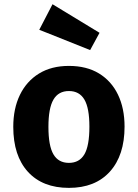

<svg xmlns="http://www.w3.org/2000/svg" viewBox="-20 -876 655 913"><path d="M307.7 -562.6Q391.8 -562.6 450.8 -526.7Q509.7 -490.8 541 -425.9Q572.3 -361 572.3 -273.8Q572.3 -137.4 502.6 -60Q432.8 17.4 307.7 17.4Q182.6 17.4 112.8 -59Q43.1 -135.4 43.1 -272.8Q43.1 -359.5 74.6 -424.6Q106.2 -489.7 165.4 -526.2Q224.6 -562.6 307.7 -562.6ZM307.7 -443.1Q257.9 -443.1 234.1 -402.3Q210.3 -361.5 210.3 -272.8Q210.3 -182.6 234.1 -142.1Q257.9 -101.5 307.7 -101.5Q357.4 -101.5 381.3 -142.1Q405.1 -182.6 405.1 -273.8Q405.1 -362.1 381.3 -402.6Q357.4 -443.1 307.7 -443.1ZM408.7 -637.9 166.7 -734.4 229.7 -855.9 453.3 -720Z"/></svg>

Font: FiraCode Nerd Font
Style: Bold
Weight: 700
Designer: Carrois Corporate, Edenspiekermann AG, Nikita Prokopov
Foundry: Carrois Corporate, Edenspiekermann AG, Nikita Prokopov
Version: Version 6.002;Nerd Fonts 2.1.0